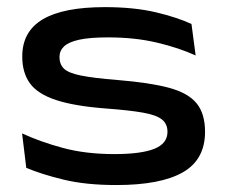

<svg xmlns="http://www.w3.org/2000/svg" viewBox="-20 -516 650 552"><path d="M314.5 16Q227 16 163 0.5Q99 -15 55.5 -33.5L43.5 -132.5Q95 -108.5 160.5 -90.8Q226 -73 309 -73Q385 -73 423.2 -88Q461.5 -103 461.5 -137Q461.5 -160 445.2 -172.8Q429 -185.5 390.8 -192.2Q352.5 -199 285.5 -204Q193.5 -211 140.8 -228.5Q88 -246 66 -276.5Q44 -307 44 -353V-354Q44 -425.5 103 -460.5Q162 -495.5 281.5 -495.5Q365 -495.5 427.5 -480.8Q490 -466 530.5 -447L542.5 -356.5Q494.5 -378.5 431.2 -393.5Q368 -408.5 290.5 -408.5Q238 -408.5 207.5 -401.8Q177 -395 164 -382.5Q151 -370 151 -352Q151 -331 164 -318.5Q177 -306 213 -298.8Q249 -291.5 317.5 -286Q410 -278.5 465.2 -263.8Q520.5 -249 545 -219.2Q569.5 -189.5 569.5 -137Q569.5 -57 505.5 -20.5Q441.5 16 314.5 16Z"/></svg>

Font: Anek Latin Expanded Medium
Style: Regular
Weight: 500
Width: 7
Designer: Yesha Goshar
Foundry: Ek Type
Version: Version 1.003